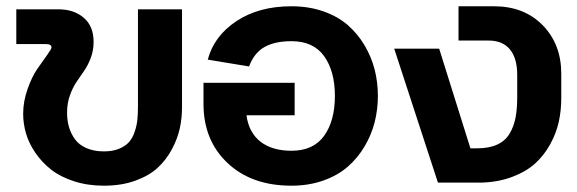

<svg xmlns="http://www.w3.org/2000/svg" viewBox="-20 -585 1848 615"><path d="M54.2 -220.2Q54.2 -260.3 68.4 -300Q82.5 -339.8 99.6 -364.5Q116.7 -389.2 130.9 -408.7Q145 -428.2 145 -433.1Q145 -443.8 127 -443.8H32.2V-555.2H167Q216.8 -555.2 248.3 -528.1Q279.8 -501 279.8 -451.2Q279.8 -423.8 271 -400.1Q262.2 -376.5 249.8 -358.6Q237.3 -340.8 224.9 -322.3Q212.4 -303.7 203.6 -278.6Q194.8 -253.4 194.8 -224.1Q194.8 -199.2 200.9 -178.2Q207 -157.2 220 -139.2Q232.9 -121.1 256.8 -110.6Q280.8 -100.1 313 -100.1Q340.8 -100.1 361.1 -108.4Q381.3 -116.7 392.8 -129.4Q404.3 -142.1 411.1 -162.1Q418 -182.1 419.9 -200.7Q421.9 -219.2 421.9 -244.1V-555.2H563V-240.2Q563 -206.5 555.9 -173.8Q548.8 -141.1 530.8 -107.2Q512.7 -73.2 485.4 -47.9Q458 -22.5 413.6 -6.3Q369.1 9.8 313 9.8Q260.7 9.8 217 -4.4Q173.3 -18.6 143.8 -41.7Q114.3 -64.9 93.5 -95.2Q72.8 -125.5 63.5 -157Q54.2 -188.5 54.2 -220.2Z M913.6 -453.1Q860.4 -453.1 827.1 -434.3Q793.9 -415.5 777.8 -372.1L645.5 -394Q665.5 -469.7 737.3 -517.3Q809.1 -564.9 913.6 -564.9Q969.2 -564.9 1015.9 -548.6Q1062.5 -532.2 1094.2 -504.4Q1126 -476.6 1147.9 -439.5Q1169.9 -402.3 1180.2 -361.6Q1190.4 -320.8 1190.4 -277.8Q1190.4 -234.9 1180.2 -194.1Q1169.9 -153.3 1147.9 -116.2Q1126 -79.1 1094.2 -51.3Q1062.5 -23.4 1015.9 -6.8Q969.2 9.8 913.6 9.8Q785.6 9.8 708.7 -63Q631.8 -135.7 631.8 -252V-319.8H923.8V-215.8H769.5Q776.9 -160.6 814.2 -131.3Q851.6 -102.1 913.6 -102.1Q983.9 -102.1 1018.3 -150.1Q1052.7 -198.2 1052.7 -277.8Q1052.7 -356.9 1018.3 -405Q983.9 -453.1 913.6 -453.1Z M1382.8 0 1242.7 -429.2H1386.7L1486.8 -109.9H1507.8Q1546.4 -109.9 1572.5 -121.8Q1598.6 -133.8 1612.3 -157Q1626 -180.2 1631.3 -208Q1636.7 -235.8 1636.7 -273.9V-345.2Q1636.7 -398.4 1613.3 -426.8Q1589.8 -455.1 1545.4 -455.1H1448.7V-564.9H1562.5Q1658.7 -564.9 1718.3 -504.2Q1777.8 -443.4 1777.8 -349.1V-270Q1777.8 -231 1769.8 -194.6Q1761.7 -158.2 1742.4 -123Q1723.1 -87.9 1694.6 -61.8Q1666 -35.6 1621.1 -18.6Q1576.2 -1.5 1520.5 0Z"/></svg>

Font: LT Superior
Style: Bold
Weight: 400
Designer: Daniel Lyons
Foundry: LyonsType
Version: Version 1.000